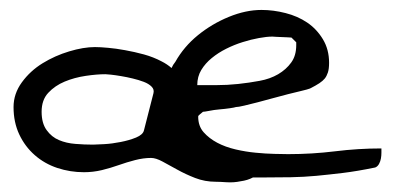

<svg xmlns="http://www.w3.org/2000/svg" viewBox="-20 -372 823 394"><path d="M290 -47.9Q274.4 -47.9 257.3 -43.5Q240.2 -39.1 223.6 -33.2Q207 -27.3 189 -22.9Q170.9 -18.6 152.3 -18.6Q124 -18.6 97.7 -27.3Q71.3 -36.1 51.3 -53.7Q31.2 -71.3 19.5 -96.2Q7.8 -121.1 7.8 -152.3Q7.8 -179.7 24.9 -203.1Q42 -226.6 67.4 -242.2Q92.8 -257.8 122.1 -266.6Q151.4 -275.4 174.8 -275.4Q185.5 -275.4 201.7 -273.9Q217.8 -272.5 236.8 -269Q255.9 -265.6 275.4 -260.3Q294.9 -254.9 311.5 -246.1Q323.2 -240.2 332 -232.4Q335 -239.3 339.8 -245.1Q357.4 -276.4 386.2 -299.8Q415 -323.2 449.7 -337.4Q484.4 -351.6 516.6 -351.6Q541 -351.6 565.9 -345.2Q590.8 -338.9 610.4 -325.7Q629.9 -312.5 642.6 -291.5Q655.3 -270.5 655.3 -243.2Q655.3 -230.5 652.8 -223.1Q650.4 -215.8 646.5 -210.9Q642.6 -206.1 635.3 -201.2Q627.9 -196.3 616.2 -190.4Q611.3 -188.5 598.6 -185.5Q585.9 -182.6 570.8 -178.7Q555.7 -174.8 539.6 -170.4Q523.4 -166 508.8 -162.1Q494.1 -158.2 481.4 -155.3Q468.8 -152.3 463.9 -152.3Q461.9 -151.4 451.7 -149.9Q441.4 -148.4 430.2 -147.5Q418.9 -146.5 409.2 -144.5Q399.4 -142.6 396.5 -142.6Q394.5 -140.6 390.6 -137.7Q386.7 -134.8 386.7 -132.8Q386.7 -113.3 397.9 -100.6Q409.2 -87.9 425.8 -79.1Q442.4 -70.3 463.4 -65.4Q484.4 -60.5 504.9 -58.6Q525.4 -56.6 543.5 -56.2Q561.5 -55.7 571.3 -55.7Q620.1 -55.7 667.5 -61.5Q714.8 -67.4 762.7 -67.4V-58.6Q762.7 -52.7 761.7 -46.9Q760.7 -41 757.8 -35.6Q754.9 -30.3 750 -28.3Q711.9 -20.5 683.6 -17.1Q655.3 -13.7 629.4 -11.2Q603.5 -8.8 576.7 -8.3Q549.8 -7.8 516.6 -7.8H499Q488.3 -2 473.6 0Q460 2.9 445.3 2Q430.7 1 422.9 1Q400.4 1 380.4 -6.8Q360.4 -14.6 343.8 -23.9Q327.1 -33.2 313.5 -40.5Q299.8 -47.9 290 -47.9ZM65.4 -142.6Q65.4 -119.1 75.7 -105Q85.9 -90.8 101.1 -84.5Q116.2 -78.1 134.8 -76.7Q153.3 -75.2 170.9 -75.2Q177.7 -75.2 193.8 -76.2Q210 -77.1 227.5 -80.6Q245.1 -84 259.3 -89.8Q273.4 -95.7 275.4 -104.5L294.9 -180.7Q296.9 -188.5 291 -194.3Q285.2 -200.2 274.9 -204.1Q264.6 -208 252.4 -210.9Q240.2 -213.9 228.5 -215.8Q216.8 -217.8 207.5 -218.8Q198.2 -219.7 196.3 -219.7Q178.7 -219.7 155.8 -216.3Q132.8 -212.9 112.8 -204.6Q92.8 -196.3 79.1 -181.6Q65.4 -167 65.4 -142.6ZM539.1 -296.9Q527.3 -296.9 511.2 -293.9Q495.1 -291 478 -285.6Q460.9 -280.3 444.3 -272Q427.7 -263.7 414.6 -252.9Q401.4 -242.2 393.1 -228.5Q384.8 -214.8 384.8 -197.3H423.8Q446.3 -197.3 468.8 -199.7Q491.2 -202.1 512.7 -206.1Q534.2 -210 550.8 -219.7Q567.4 -229.5 577.6 -243.7Q587.9 -257.8 587.9 -279.3V-285.2L578.1 -294.9Q576.2 -294.9 570.3 -295.4Q564.5 -295.9 558.6 -295.9Q552.7 -295.9 546.9 -296.4Q541 -296.9 539.1 -296.9Z"/></svg>

Font: Swanky and Moo Moo Cyrillic
Style: Regular
Weight: 400
Designer: Kimberly Geswein; Denis Ignatov
Foundry: Kimberly Geswein; Denis Ignatov
Version: Version 1.003 June 27, 2018